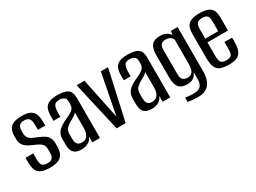

<svg xmlns="http://www.w3.org/2000/svg" viewBox="-40 -1023 2211 1659"><g transform="rotate(-30 1065.0 -193.5)"><path d="M175 7Q119 7 88 -7Q57 -21 44.5 -51.5Q32 -82 32 -131V-173H109V-114Q109 -71 123 -54Q137 -37 175 -37Q208 -37 223 -54Q238 -71 238 -108V-139Q238 -162 230.5 -178Q223 -194 203.5 -207Q184 -220 151 -233Q120 -246 95.5 -260.5Q71 -275 56.5 -298Q42 -321 42 -357V-387Q42 -442 73 -472.5Q104 -503 182 -503Q233 -503 262.5 -489.5Q292 -476 305.5 -446.5Q319 -417 319 -370V-329H245V-380Q245 -425 230 -442Q215 -459 182 -459Q145 -459 132 -441Q119 -423 119 -396V-366Q119 -339 131.5 -322Q144 -305 167 -294Q190 -283 220 -271Q248 -260 270.5 -246Q293 -232 306 -209.5Q319 -187 319 -148V-123Q319 -81 306 -52Q293 -23 261.5 -8Q230 7 175 7Z M491 7Q467 7 444 0.5Q421 -6 405 -29Q389 -52 389 -101V-154Q389 -203 418.5 -233Q448 -263 503 -287Q536 -302 557 -314.5Q578 -327 588 -342.5Q598 -358 598 -384V-407Q598 -429 589.5 -440.5Q581 -452 566.5 -457Q552 -462 535 -462Q495 -462 482.5 -439.5Q470 -417 470 -371V-329H401V-378Q401 -415 411 -443.5Q421 -472 450 -488.5Q479 -505 535 -505Q594 -505 624 -492.5Q654 -480 664.5 -456Q675 -432 675 -396V0H599V-60Q588 -27 557.5 -10Q527 7 491 7ZM521 -44Q562 -44 579.5 -72.5Q597 -101 597 -150V-300Q588 -285 567.5 -273.5Q547 -262 526 -250Q496 -232 479.5 -213Q463 -194 463 -160V-117Q463 -85 472 -69Q481 -53 494.5 -48.5Q508 -44 521 -44Z M841 0 728 -495H806L891 -86H890L969 -495H1041L931 0Z M1192 7Q1168 7 1145 0.5Q1122 -6 1106 -29Q1090 -52 1090 -101V-154Q1090 -203 1119.5 -233Q1149 -263 1204 -287Q1237 -302 1258 -314.5Q1279 -327 1289 -342.5Q1299 -358 1299 -384V-407Q1299 -429 1290.5 -440.5Q1282 -452 1267.5 -457Q1253 -462 1236 -462Q1196 -462 1183.5 -439.5Q1171 -417 1171 -371V-329H1102V-378Q1102 -415 1112 -443.5Q1122 -472 1151 -488.5Q1180 -505 1236 -505Q1295 -505 1325 -492.5Q1355 -480 1365.5 -456Q1376 -432 1376 -396V0H1300V-60Q1289 -27 1258.5 -10Q1228 7 1192 7ZM1222 -44Q1263 -44 1280.5 -72.5Q1298 -101 1298 -150V-300Q1289 -285 1268.5 -273.5Q1248 -262 1227 -250Q1197 -232 1180.5 -213Q1164 -194 1164 -160V-117Q1164 -85 1173 -69Q1182 -53 1195.5 -48.5Q1209 -44 1222 -44Z M1588 118Q1576 118 1559.5 117Q1543 116 1527.5 114.5Q1512 113 1500.5 111.5Q1489 110 1486 109V66Q1499 68 1522.5 70.5Q1546 73 1564 73Q1578 73 1594.5 71Q1611 69 1626 60.5Q1641 52 1650.5 32.5Q1660 13 1660 -20V-89Q1654 -72 1642.5 -57Q1631 -42 1611.5 -33Q1592 -24 1562 -24Q1542 -24 1522.5 -28.5Q1503 -33 1487.5 -46.5Q1472 -60 1463 -87Q1454 -114 1454 -160V-380Q1454 -445 1480 -475Q1506 -505 1563 -505Q1591 -505 1611.5 -497.5Q1632 -490 1646.5 -476Q1661 -462 1668 -442L1657 -441L1669 -495H1735V-51Q1735 -13 1726.5 18Q1718 49 1700.5 71.5Q1683 94 1655 106Q1627 118 1588 118ZM1591 -72Q1620 -72 1634.5 -86Q1649 -100 1654 -123Q1659 -146 1659 -170V-412Q1656 -421 1648.5 -430Q1641 -439 1627.5 -446Q1614 -453 1591 -453Q1558 -453 1544 -437Q1530 -421 1530 -377V-141Q1530 -117 1536 -103Q1542 -89 1552.5 -82.5Q1563 -76 1573.5 -74Q1584 -72 1591 -72Z M1961 9Q1910 9 1878 -2.5Q1846 -14 1831 -46Q1816 -78 1816 -140V-380Q1816 -451 1849.5 -477.5Q1883 -504 1957 -504Q2030 -504 2063.5 -477.5Q2097 -451 2097 -380V-251H1892V-112Q1892 -69 1905.5 -52Q1919 -35 1959 -35Q1996 -35 2008.5 -51.5Q2021 -68 2021 -112V-180H2097V-141Q2097 -80 2082 -47.5Q2067 -15 2037 -3Q2007 9 1961 9ZM1892 -288H2021V-384Q2021 -422 2008.5 -439.5Q1996 -457 1957 -457Q1919 -457 1905.5 -439.5Q1892 -422 1892 -384Z"/></g></svg>

Font: Alumni Sans Thin Medium
Style: Regular
Weight: 500
Version: Version 1.018